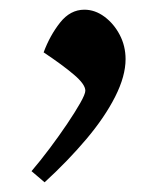

<svg xmlns="http://www.w3.org/2000/svg" viewBox="-20 -177 325 396"><path d="M70 -69Q83 -104 104 -130.5Q125 -157 154 -157Q176 -157 195.5 -142.5Q215 -128 227 -105Q239 -82 239 -55Q239 -20 217.5 22.5Q196 65 158 110Q120 155 72 199L45 176Q63 155 82.5 129Q102 103 118.5 78.5Q135 54 145.5 35.5Q156 17 156 10Q156 -3 132.5 -23Q109 -43 70 -69Z"/></svg>

Font: Noto Serif Oriya
Style: Bold
Weight: 700
Designer: David Williams
Foundry: Google LLC, David Williams
Version: Version 1.051; ttfautohint (v1.8.4.7-5d5b)